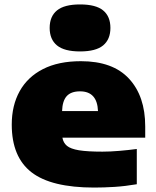

<svg xmlns="http://www.w3.org/2000/svg" viewBox="-20 -835 703 866"><path d="M405 11Q211 11 122 -58Q33 -127 33 -273Q33 -359.5 68.8 -423.8Q104.5 -488 174 -523.5Q243.5 -559 345 -559Q489 -559 562 -480Q635 -401 635 -265V-214H261.5Q265.5 -191 282 -177.2Q298.5 -163.5 336.2 -157.2Q374 -151 442 -151Q476.5 -151 518 -154.5Q559.5 -158 597 -163V-4Q544 5 496 8Q448 11 405 11ZM341 -423Q300.5 -423 281 -401.5Q261.5 -380 260 -334H422Q418.5 -423 341 -423ZM341 -603Q270 -603 237 -630.2Q204 -657.5 204 -709Q204 -761 237 -788Q270 -815 341 -815Q412.5 -815 445.2 -788Q478 -761 478 -709Q478 -657.5 445.2 -630.2Q412.5 -603 341 -603Z"/></svg>

Font: Encode Sans Exp Black
Style: Regular
Weight: 900
Width: 7
Designer: Multiple Designers
Foundry: Impallari Type
Version: Version 3.002; ttfautohint (v1.8.3) -l 8 -r 50 -G 200 -x 14 